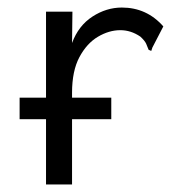

<svg xmlns="http://www.w3.org/2000/svg" viewBox="-20 -488 490 509"><path d="M32 -172V-229H102V-457H172L171 -374Q188 -420 225 -444Q262 -468 303 -468Q369 -468 413 -418L384 -362L381 -353L374 -356Q371 -364 367.5 -372Q364 -380 352 -391Q327 -408 299 -408Q269 -408 239.5 -390.5Q210 -373 190.5 -336.5Q171 -300 171 -242V-229H275V-172H171V1H102V-172Z"/></svg>

Font: Inconsolata SemiCondensed
Style: Regular
Weight: 400
Width: 4
Monospace: yes
Designer: Raph Levien, Cyreal, Brenton Simpson
Foundry: Raph Levien, Cyreal, Google
Version: Version 3.000; ttfautohint (v1.8.2.53-6de2)